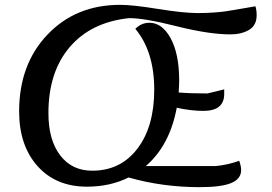

<svg xmlns="http://www.w3.org/2000/svg" viewBox="-20 -746 1125 793"><path d="M339 25Q211 25 135 -60Q59 -145 59 -286Q59 -480 176 -603Q293 -726 476 -726H477Q528 -726 633 -709Q738 -692 798 -692Q833 -692 865.5 -694.5Q898 -697 914 -699.5Q930 -702 973.5 -709.5Q1017 -717 1035 -720Q1040 -704 1040 -683Q1040 -641 1008.5 -622.5Q977 -604 932 -604Q843 -604 708 -638Q573 -672 512 -671Q355 -654 267.5 -551Q180 -448 180 -279Q180 -168 228.5 -104.5Q277 -41 361 -41Q478 -41 547.5 -132Q617 -223 617 -376Q617 -533 539 -627Q564 -652 597 -652Q650 -652 685 -587.5Q720 -523 720 -414Q720 -396 718 -364Q767 -360 837 -360L906 -377V-358Q906 -288 820 -288Q769 -288 710 -301Q681 -145 582 -60H870Q922 -65 968 -82Q976 -59 976 -44Q976 -7 935 10Q894 27 805 27Q651 27 511 -13Q435 25 339 25Z"/></svg>

Font: Lemonada Light
Style: Regular
Weight: 300
Designer: Mohamed Gaber (Arabic), Eduardo Tunni (Latin)
Foundry: Kief Type Foundry
Version: Version 4.004